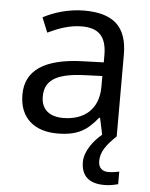

<svg xmlns="http://www.w3.org/2000/svg" viewBox="-54 -590 669 854"><g transform="rotate(5 280.5 -162.5)"><path d="M412 116C412 75 435 43 480 0V-365C480 -490 418 -545 288 -545C218 -545 152 -524 105 -499L132 -433C176 -454 227 -474 283 -474C353 -474 394 -444 394 -355V-323L303 -320C128 -315 46 -256 46 -149C46 -40 118 10 215 10C305 10 348 -17 395 -76H399L415 -2C379 28 340 77 340 126C340 185 372 220 443 220C469 220 486 216 505 211V155C494 157 479 161 457 161C429 161 412 146 412 116ZM314 -259 393 -262V-214C393 -110 325 -61 235 -61C177 -61 137 -88 137 -148C137 -216 180 -254 314 -259Z"/></g></svg>

Font: Noto Sans Tifinagh Agraw Imazighen
Style: Regular
Weight: 400
Designer: JamraPatel
Foundry: JamraPatel LLC
Version: Version 2.006